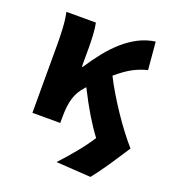

<svg xmlns="http://www.w3.org/2000/svg" viewBox="-128 -607 807 894"><g transform="rotate(20 275.5 -160.0)"><path d="M421 188 249 177Q286 137 321.5 94Q357 51 384 9Q355 -29 324 -80.5Q293 -132 260 -198Q258 -195 253 -190Q226 -161 214.5 -123.5Q203 -86 203 -29V0H65V-344Q65 -373 63 -415Q61 -457 53 -496H199Q204 -472 206 -440.5Q208 -409 208 -374V-281H212Q240 -324 270.5 -362.5Q301 -401 335.5 -431.5Q370 -462 408.5 -482Q447 -502 491 -508L503 -371Q465 -362 431 -343.5Q397 -325 356 -290Q374 -254 398 -214Q422 -174 447.5 -136Q473 -98 500 -62.5Q527 -27 551 0Q534 26 516 53.5Q498 81 481 106Q464 131 448.5 152Q433 173 421 188Z"/></g></svg>

Font: Font
Style: ¶
Weight: 700
Designer: Paul D. Hunt
Foundry: Adobe Systems Incorporated
Version: Version 3.000